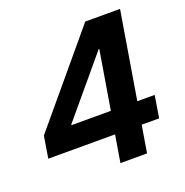

<svg xmlns="http://www.w3.org/2000/svg" viewBox="-130 -846 926 963"><g transform="rotate(-20 333.0 -364.0)"><path d="M18.1 -144.5 37.1 -261.2 427.7 -727.5H524.9L499.5 -574.7H443.8L185.1 -266.1L184.6 -262.7H628.9L609.9 -144.5ZM350.6 0 380.4 -180.2 390.1 -232.4 472.2 -727.5H613.3L492.7 0Z"/></g></svg>

Font: Inter 24pt
Style: Bold Italic
Weight: 700
Italic angle: -9.3988°
Version: Version 4.001;git-66647c0bb